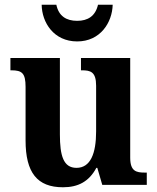

<svg xmlns="http://www.w3.org/2000/svg" viewBox="-20 -781 664 811"><path d="M306 -606C404 -606 454 -686 456 -761H394C383 -713 351 -693 306 -693C260 -693 228 -713 218 -761H156C157 -686 207 -606 306 -606ZM246 10C310 10 356 -14 387 -72H391L412 0H600V-52H592C556 -52 530 -57 530 -115V-536H322V-484H326C362 -484 386 -478 386 -419V-226C386 -132 362 -72 303 -72C248 -72 233 -123 233 -213V-536H24V-484H28C73 -484 88 -472 88 -414V-188C88 -52 137 10 246 10Z"/></svg>

Font: Noto Serif Georgian SemiCondensed Bold
Style: Regular
Weight: 700
Width: 4
Designer: Monotype Design Team, Akaki Razmadze
Foundry: Google LLC
Version: Version 2.003